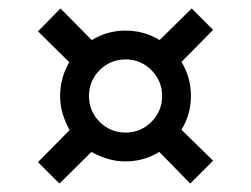

<svg xmlns="http://www.w3.org/2000/svg" viewBox="-20 -565 595 455"><path d="M120.8 -130 70 -180.8 145 -256.7Q135 -274.2 128.8 -294.6Q122.5 -315 122.5 -337.5Q122.5 -380.8 144.2 -417.5L70 -490.8L123.3 -545L197.5 -470Q234.2 -492.5 277.5 -492.5Q300 -492.5 320.4 -486.7Q340.8 -480.8 358.3 -470L434.2 -545L485 -494.2L410 -418.3Q420.8 -400.8 426.7 -380.4Q432.5 -360 432.5 -337.5Q432.5 -294.2 410 -257.5L485 -184.2L430.8 -130L357.5 -205Q320.8 -182.5 277.5 -182.5Q255 -182.5 234.6 -188.8Q214.2 -195 196.7 -205ZM277.5 -250.8Q313.3 -250.8 338.8 -276.2Q364.2 -301.7 364.2 -337.5Q364.2 -373.3 338.8 -398.8Q313.3 -424.2 277.5 -424.2Q241.7 -424.2 216.2 -398.8Q190.8 -373.3 190.8 -337.5Q190.8 -301.7 216.2 -276.2Q241.7 -250.8 277.5 -250.8Z"/></svg>

Font: Funnel Display
Style: Regular
Weight: 400
Designer: NORD ID, Kristian Moeller
Foundry: Dicotype
Version: Version 1.000